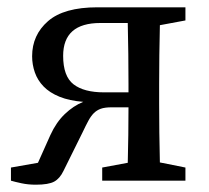

<svg xmlns="http://www.w3.org/2000/svg" viewBox="-20 -495 572 526"><path d="M332 -265Q332 -300 331.5 -347Q331 -394 330 -432H255Q153 -432 153 -342Q153 -286 181.5 -264Q210 -242 265 -242H332ZM10 0V-36L84 -49L118 -125Q134 -160 157.5 -182.5Q181 -205 208 -216Q170 -219 143 -230Q116 -241 99.5 -258Q83 -275 75.5 -296.5Q68 -318 68 -341Q68 -399 111.5 -437Q155 -475 247 -475H488V-439L418 -426Q417 -388 416.5 -343.5Q416 -299 416 -265V-210Q416 -175 416.5 -131.5Q417 -88 418 -50L488 -36V0H260V-36L330 -49Q331 -84 331.5 -125.5Q332 -167 332 -201H286Q267 -201 256 -197Q245 -193 237 -185Q229 -177 222 -164Q215 -151 206 -132L154 -27Q144 -6 128.5 2.5Q113 11 78 11Q57 11 38.5 7Q20 3 10 0Z"/></svg>

Font: Source Serif Pro
Style: Regular
Weight: 400
Designer: Frank Grießhammer
Foundry: Adobe Systems Incorporated
Version: Version 2.000;PS 1.000;hotconv 16.6.51;makeotf.lib2.5.65220